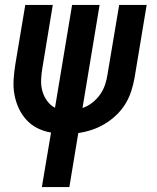

<svg xmlns="http://www.w3.org/2000/svg" viewBox="-20 -540 634 775"><path d="M149 215 186 -5Q156 -10 130.5 -23Q105 -36 86 -57Q67 -78 55 -104.5Q43 -131 38 -160Q33 -189 35 -219.5Q37 -250 42 -281L82 -520H193L151 -265Q147 -242 146 -218Q145 -194 151 -172.5Q157 -151 170 -133Q183 -115 202 -105L271 -520H382L313 -104Q334 -111 352.5 -125.5Q371 -140 384 -158.5Q397 -177 404 -198Q411 -219 414 -240L461 -520H572L523 -225Q518 -198 509.5 -171.5Q501 -145 486 -120.5Q471 -96 449.5 -75.5Q428 -55 403 -40Q378 -25 351 -16Q324 -7 296 -3L260 215Z"/></svg>

Font: Iosevka QP
Style: Bold Italic
Weight: 700
Italic angle: -9°
Designer: Belleve Invis
Foundry: Belleve Invis
Version: Version 20.0.0; ttfautohint (v1.8.4)